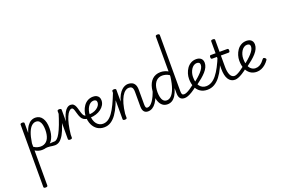

<svg xmlns="http://www.w3.org/2000/svg" viewBox="-192 -1823 4679 3146"><g transform="rotate(-20 2147.5 -250.0)"><path d="M521 17Q498 17 478.5 14Q459 11 438.5 8Q418 5 393 5.5Q368 6 336 13L353 -24Q381 -31 407.5 -35Q434 -39 458.5 -41Q483 -43 502 -44Q521 -45 533 -45Q542 -45 545 -35.5Q548 -26 545.5 -14Q543 -2 536.5 7.5Q530 17 521 17ZM141 615Q123 615 114.5 609.5Q106 604 106 593V-493Q106 -504 114.5 -509.5Q123 -515 141 -515Q158 -515 167 -509.5Q176 -504 176 -493V-324Q198 -395 227.5 -437.5Q257 -480 292.5 -499.5Q328 -519 369 -519Q445 -519 488 -455.5Q531 -392 531 -279Q531 -227 521.5 -181.5Q512 -136 493.5 -99.5Q475 -63 446.5 -37Q418 -11 380 3Q342 17 295 17Q265 17 236 8.5Q207 0 176 -18V593Q176 604 167 609.5Q158 615 141 615ZM176 -82Q209 -60 239.5 -52Q270 -44 294 -44Q325 -44 351 -54Q377 -64 397 -83Q417 -102 430.5 -130.5Q444 -159 451 -196Q458 -233 458 -278Q458 -325 448.5 -365Q439 -405 417 -429.5Q395 -454 357 -454Q318 -454 283 -424Q248 -394 220.5 -326Q193 -258 176 -143Z M520 17Q507 17 501 7.5Q495 -2 496 -14Q497 -26 506 -35.5Q515 -45 532 -45Q555 -45 580 -67Q605 -89 633 -139.5Q661 -190 693.5 -274.5Q726 -359 764 -484Q767 -495 778 -497Q789 -499 798.5 -492.5Q808 -486 804 -473Q772 -345 741 -252.5Q710 -160 676.5 -100.5Q643 -41 605 -12Q567 17 520 17Z M786 15Q769 15 760.5 9.5Q752 4 752 -7V-493Q752 -504 760.5 -509.5Q769 -515 786 -515Q804 -515 813 -509.5Q822 -504 822 -493V-288Q837 -355 856 -399.5Q875 -444 896.5 -470.5Q918 -497 939.5 -508Q961 -519 981 -519Q996 -519 1003.5 -509.5Q1011 -500 1010.5 -487Q1010 -474 1002.5 -464.5Q995 -455 980 -455Q957 -455 933 -429.5Q909 -404 887.5 -354.5Q866 -305 849 -230.5Q832 -156 822 -59V-7Q822 4 813 9.5Q804 15 786 15Z M1175 -208Q1134 -213 1107.5 -229Q1081 -245 1064 -277Q1047 -309 1033 -362Q1019 -416 1008.5 -435.5Q998 -455 981 -455Q966 -455 958.5 -464.5Q951 -474 951.5 -487Q952 -500 959 -509.5Q966 -519 982 -519Q1015 -519 1035 -502Q1055 -485 1067.5 -453.5Q1080 -422 1090 -380Q1103 -334 1114 -310Q1125 -286 1139.5 -277Q1154 -268 1176 -265Q1190 -263 1196.5 -253.5Q1203 -244 1202 -233.5Q1201 -223 1194 -215Q1187 -207 1175 -208Z M1207 -266Q1248 -266 1285.5 -276Q1323 -286 1352 -305.5Q1381 -325 1398.5 -351Q1416 -377 1416 -406Q1416 -432 1401 -443.5Q1386 -455 1362 -455Q1333 -455 1308 -438.5Q1283 -422 1265 -393.5Q1247 -365 1237 -330.5Q1227 -296 1227 -261Q1227 -207 1239 -166Q1251 -125 1272.5 -98.5Q1294 -72 1322 -58.5Q1350 -45 1381 -45Q1393 -45 1399.5 -35.5Q1406 -26 1406 -14Q1406 -2 1400 7.5Q1394 17 1381 17Q1312 17 1261.5 -17Q1211 -51 1183 -112Q1155 -173 1155 -253Q1155 -298 1169 -344.5Q1183 -391 1210.5 -431Q1238 -471 1280 -495Q1322 -519 1377 -519Q1412 -519 1437 -506Q1462 -493 1475 -470.5Q1488 -448 1488 -416Q1488 -373 1466.5 -336Q1445 -299 1407.5 -271Q1370 -243 1320.5 -227Q1271 -211 1214 -210Z M1381 17Q1372 17 1367.5 7.5Q1363 -2 1363 -14Q1363 -26 1367.5 -35.5Q1372 -45 1381 -45Q1430 -45 1471.5 -71.5Q1513 -98 1551.5 -151.5Q1590 -205 1628.5 -285Q1667 -365 1708 -471Q1712 -481 1723.5 -481Q1735 -481 1743.5 -474Q1752 -467 1749 -457Q1714 -350 1676.5 -262.5Q1639 -175 1595 -112.5Q1551 -50 1498.5 -16.5Q1446 17 1381 17Z M2146 17Q2127 17 2110 11.5Q2093 6 2079.5 -8Q2066 -22 2058.5 -45.5Q2051 -69 2051 -106V-355Q2051 -389 2044.5 -411Q2038 -433 2022.5 -444Q2007 -455 1979 -455Q1945 -455 1913.5 -432Q1882 -409 1855 -362Q1828 -315 1807.5 -243.5Q1787 -172 1776 -75V-7Q1776 4 1767 9.5Q1758 15 1740 15Q1723 15 1714.5 9.5Q1706 4 1706 -7V-493Q1706 -504 1714.5 -509.5Q1723 -515 1740 -515Q1758 -515 1767 -509.5Q1776 -504 1776 -493V-288Q1794 -355 1819.5 -399.5Q1845 -444 1874 -470.5Q1903 -497 1932 -508Q1961 -519 1987 -519Q2024 -519 2054.5 -505Q2085 -491 2103 -457.5Q2121 -424 2121 -365V-115Q2121 -77 2129 -61Q2137 -45 2158 -45Q2170 -45 2176 -35.5Q2182 -26 2181 -14Q2180 -2 2171 7.5Q2162 17 2146 17Z M2145 17Q2132 17 2126 7.5Q2120 -2 2121 -14Q2122 -26 2131 -35.5Q2140 -45 2157 -45Q2180 -45 2203 -61.5Q2226 -78 2249.5 -110Q2273 -142 2295 -190Q2317 -238 2337 -301Q2342 -313 2352.5 -314.5Q2363 -316 2371.5 -310Q2380 -304 2376 -291Q2361 -224 2338.5 -167.5Q2316 -111 2287.5 -69.5Q2259 -28 2223 -5.5Q2187 17 2145 17Z M2485 17Q2434 17 2398 -11.5Q2362 -40 2342.5 -93.5Q2323 -147 2323 -223Q2323 -275 2332.5 -320.5Q2342 -366 2360.5 -402.5Q2379 -439 2406.5 -465Q2434 -491 2470.5 -505Q2507 -519 2552 -519Q2587 -519 2619 -510Q2651 -501 2682 -484V-1093Q2682 -1104 2690.5 -1109.5Q2699 -1115 2717 -1115Q2734 -1115 2743 -1109.5Q2752 -1104 2752 -1093V-117Q2752 -79 2760.5 -62Q2769 -45 2797 -45Q2805 -45 2809.5 -35.5Q2814 -26 2813 -14Q2812 -2 2805 7.5Q2798 17 2785 17Q2763 17 2744.5 11.5Q2726 6 2712 -8Q2698 -22 2690 -45.5Q2682 -69 2682 -106V-193Q2660 -119 2630.5 -72.5Q2601 -26 2565 -4.5Q2529 17 2485 17ZM2496 -48Q2537 -48 2573 -83Q2609 -118 2637.5 -194.5Q2666 -271 2682 -394V-419Q2647 -441 2616 -448.5Q2585 -456 2560 -456Q2529 -456 2503 -446Q2477 -436 2457 -417Q2437 -398 2423 -370Q2409 -342 2402 -305.5Q2395 -269 2395 -224Q2395 -178 2404.5 -137.5Q2414 -97 2436.5 -72.5Q2459 -48 2496 -48Z M2786 17Q2773 17 2767 7.5Q2761 -2 2762 -14Q2763 -26 2772 -35.5Q2781 -45 2798 -45Q2815 -45 2841.5 -56Q2868 -67 2906 -92Q2944 -117 2996 -158Q3006 -165 3015 -162Q3024 -159 3029.5 -150Q3035 -141 3034 -129.5Q3033 -118 3023 -109Q2964 -61 2919 -33.5Q2874 -6 2841.5 5.5Q2809 17 2786 17Z M3010 -160Q3053 -191 3090 -223.5Q3127 -256 3155.5 -287.5Q3184 -319 3200 -349Q3216 -379 3216 -406Q3216 -432 3201 -443.5Q3186 -455 3162 -455Q3133 -455 3108 -438.5Q3083 -422 3065 -393.5Q3047 -365 3037 -330.5Q3027 -296 3027 -261Q3027 -207 3038 -166Q3049 -125 3070 -98.5Q3091 -72 3119 -58.5Q3147 -45 3181 -45Q3193 -45 3199.5 -35.5Q3206 -26 3206 -14Q3206 -2 3200 7.5Q3194 17 3181 17Q3109 17 3058 -17Q3007 -51 2981 -112Q2955 -173 2955 -253Q2955 -298 2969 -344.5Q2983 -391 3010.5 -431Q3038 -471 3080 -495Q3122 -519 3177 -519Q3212 -519 3237 -506Q3262 -493 3275 -470.5Q3288 -448 3288 -416Q3288 -377 3270.5 -339.5Q3253 -302 3220.5 -265.5Q3188 -229 3145 -193Q3102 -157 3051 -120Z M3181 17Q3172 17 3167.5 7.5Q3163 -2 3163 -14Q3163 -26 3167.5 -35.5Q3172 -45 3181 -45Q3231 -45 3276.5 -70.5Q3322 -96 3363.5 -147.5Q3405 -199 3445.5 -276Q3486 -353 3527 -455Q3531 -466 3541.5 -465.5Q3552 -465 3560 -458Q3568 -451 3565 -440Q3531 -336 3491.5 -251.5Q3452 -167 3405.5 -107Q3359 -47 3303.5 -15Q3248 17 3181 17Z M3661 17Q3624 17 3595.5 0.5Q3567 -16 3547.5 -47Q3528 -78 3518 -123.5Q3508 -169 3508 -228V-436H3427Q3414 -436 3408.5 -443.5Q3403 -451 3403 -468Q3403 -486 3408.5 -493Q3414 -500 3427 -500H3508V-708Q3508 -719 3516.5 -724.5Q3525 -730 3543 -730Q3561 -730 3569 -724.5Q3577 -719 3577 -708V-500H3710Q3723 -500 3728.5 -493Q3734 -486 3734 -468Q3734 -451 3728.5 -443.5Q3723 -436 3710 -436H3577V-238Q3577 -196 3583 -160.5Q3589 -125 3601 -99Q3613 -73 3631.5 -59Q3650 -45 3674 -45Q3687 -45 3693 -35.5Q3699 -26 3697.5 -14Q3696 -2 3687 7.5Q3678 17 3661 17Z M3662 17Q3649 17 3643 7.5Q3637 -2 3638 -14Q3639 -26 3648 -35.5Q3657 -45 3674 -45Q3691 -45 3717.5 -56Q3744 -67 3782 -92Q3820 -117 3872 -158Q3882 -165 3891 -162Q3900 -159 3905.5 -150Q3911 -141 3910 -129.5Q3909 -118 3899 -109Q3840 -61 3795 -33.5Q3750 -6 3717.5 5.5Q3685 17 3662 17Z M4042 17Q3976 17 3928.5 -17Q3881 -51 3856 -112Q3831 -173 3831 -253Q3831 -298 3845 -344.5Q3859 -391 3886.5 -431Q3914 -471 3956 -495Q3998 -519 4053 -519Q4088 -519 4113 -506Q4138 -493 4151 -470.5Q4164 -448 4164 -416Q4164 -377 4146.5 -339.5Q4129 -302 4096.5 -265.5Q4064 -229 4021 -193Q3978 -157 3927 -120L3886 -160Q3929 -191 3966 -223.5Q4003 -256 4031.5 -287.5Q4060 -319 4076 -349Q4092 -379 4092 -406Q4092 -432 4077 -443.5Q4062 -455 4038 -455Q4009 -455 3984 -438.5Q3959 -422 3941 -393.5Q3923 -365 3913 -330.5Q3903 -296 3903 -261Q3903 -189 3921.5 -141Q3940 -93 3972 -69.5Q4004 -46 4042 -46Q4081 -46 4111 -62Q4141 -78 4163 -101.5Q4185 -125 4201 -147Q4210 -159 4220.5 -158Q4231 -157 4242 -148Q4253 -140 4256.5 -131Q4260 -122 4253 -111Q4228 -74 4195 -45Q4162 -16 4123 0.5Q4084 17 4042 17Z"/></g></svg>

Font: Playwrite FR Moderne Light
Style: Regular
Weight: 300
Version: Version 1.002